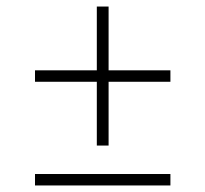

<svg xmlns="http://www.w3.org/2000/svg" viewBox="-20 -567 628 587"><path d="M501 -317H312V-122H276V-317H87V-352H276V-547H312V-352H501ZM87 0V-35H501V0Z"/></svg>

Font: Inria Serif
Style: Bold
Weight: 700
Designer: Black Foundry Team
Foundry: Black Foundry
Version: Version 1.000; ttfautohint (v1.8.3)